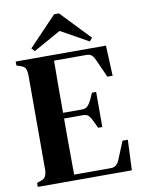

<svg xmlns="http://www.w3.org/2000/svg" viewBox="-94 -933 743 997"><g transform="rotate(-10 277.0 -434.0)"><path d="M23 0V-21L43 -28Q61 -33 68 -45.5Q75 -58 76 -80V-583Q75 -604 69 -615.5Q63 -627 44 -633L23 -640V-661H499L506 -501H478L438 -591Q430 -610 420 -620.5Q410 -631 390 -631H220Q219 -569 219 -503.5Q219 -438 219 -356H318Q338 -356 348.5 -366.5Q359 -377 368 -395L385 -433H407V-248H385L367 -286Q359 -304 349 -315Q339 -326 319 -326H219Q219 -254 219 -202Q219 -150 219.5 -109.5Q220 -69 220 -30H412Q432 -30 443 -40.5Q454 -51 461 -70L498 -160H526L519 0ZM130 -697 115 -714 262 -868H288L435 -714L420 -697L275 -778Z"/></g></svg>

Font: DM Serif Text
Style: Regular
Weight: 400
Designer: Colophon Foundry, Frank Grießhammer
Foundry: Colophon Foundry
Version: Version 5.200; ttfautohint (v1.8.3)